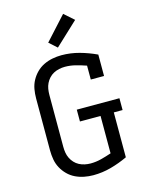

<svg xmlns="http://www.w3.org/2000/svg" viewBox="-142 -1067 885 1161"><g transform="rotate(-15 300.0 -487.0)"><path d="M295 8Q267 8 238.5 2.5Q210 -3 184 -15.5Q158 -28 137.5 -48.5Q117 -69 103.5 -94Q90 -119 85 -147.5Q80 -176 80 -205V-530Q80 -559 85 -587.5Q90 -616 103.5 -641Q117 -666 137.5 -686.5Q158 -707 184 -719.5Q210 -732 238.5 -737.5Q267 -743 295 -743Q352 -743 406.5 -728Q461 -713 512 -689V-555H429V-642Q397 -653 364 -661.5Q331 -670 297 -670Q279 -670 260.5 -666Q242 -662 226 -653.5Q210 -645 197.5 -631.5Q185 -618 177 -601.5Q169 -585 166 -567Q163 -549 163 -530V-205Q163 -186 166 -168Q169 -150 177 -133.5Q185 -117 197.5 -103.5Q210 -90 226 -81.5Q242 -73 260.5 -69Q279 -65 297 -65Q331 -65 364 -73.5Q397 -82 429 -93V-327H300V-401H567V-327H512V-46Q461 -22 406.5 -7Q352 8 295 8ZM287 -793 238 -837 370 -982 431 -928Z"/></g></svg>

Font: Nova Nerd Font
Style: Regular
Weight: 400
Designer: Belleve Invis
Foundry: Belleve Invis
Version: Version 24.1.4; ttfautohint (v1.8.4);Nerd Fonts 3.1.1